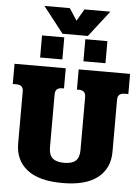

<svg xmlns="http://www.w3.org/2000/svg" viewBox="-64 -1044 809 1109"><g transform="rotate(5 340.0 -490.0)"><path d="M148 -995H295L340 -926L380 -995H530L413 -844H266ZM149 -824H278V-696H149ZM400 -824H528V-696H400ZM66 -190V-493Q66 -530 25 -530H5V-647H302V-530H292Q271 -530 261 -520.5Q251 -511 251 -490V-184Q251 -140 273 -121Q295 -102 340 -102Q385 -102 406.5 -121Q428 -140 428 -184V-490Q428 -510 418.5 -520Q409 -530 388 -530H377V-647H675V-530H654Q613 -530 613 -493V-190Q613 -94 544.5 -39.5Q476 15 340 15Q203 15 134.5 -39.5Q66 -94 66 -190Z"/></g></svg>

Font: Pridi
Style: Bold
Weight: 700
Designer: Katatrad Team
Foundry: CadsonDemak
Version: Version 1.001